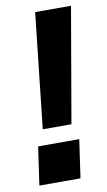

<svg xmlns="http://www.w3.org/2000/svg" viewBox="-82 -742 441 791"><g transform="rotate(-10 138.0 -346.5)"><path d="M71 -219 124 -700H274L191 -219ZM40 -153H212L189 7H17Z"/></g></svg>

Font: Host Grotesk Black
Style: Italic
Weight: 900
Italic angle: -8°
Designer: Doğukan Karapınar based on Poppins by Indian Type Foundry, Jonny Pinhorn
Foundry: Element Type
Version: Version 1.000; ttfautohint (v1.8.4.7-5d5b);gftools[0.9.33]